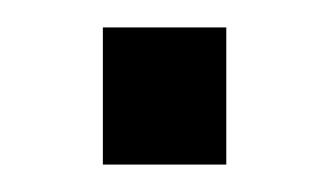

<svg xmlns="http://www.w3.org/2000/svg" viewBox="-20 -480 240 140"><path d="M55 -360V-460H145V-360Z"/></svg>

Font: Tektur SemiCondensed
Style: Regular
Weight: 400
Width: 4
Designer: Adam Jagosz
Foundry: Adam Jagosz
Version: Version 1.005;gftools[0.9.30]